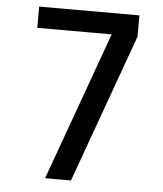

<svg xmlns="http://www.w3.org/2000/svg" viewBox="-53 -781 705 828"><g transform="rotate(5 300.0 -367.5)"><path d="M173 0 405 -643H83V-735H517V-643L285 0Z"/></g></svg>

Font: Iosevka SS04 Semibold Extended
Style: Regular
Weight: 600
Width: 7
Monospace: yes
Designer: Belleve Invis
Foundry: Belleve Invis
Version: Version 19.0.0; ttfautohint (v1.8.4)